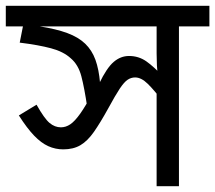

<svg xmlns="http://www.w3.org/2000/svg" viewBox="-30 -642 742 662"><path d="M692 -622V-551H587V0H510V-353L533 -290Q502 -331 479.5 -353Q457 -375 436 -375Q422 -375 410 -367Q398 -359 383 -336.5Q368 -314 343 -268Q316 -219 294 -187.5Q272 -156 247.5 -141.5Q223 -127 188 -127Q161 -127 136.5 -138Q112 -149 87.5 -174.5Q63 -200 35 -244L96 -281Q123 -233 141 -218Q159 -203 180 -203Q197 -203 212.5 -213.5Q228 -224 246.5 -250Q265 -276 289 -321L312 -354Q338 -408 362 -428.5Q386 -449 415 -449Q448 -449 474.5 -430.5Q501 -412 536 -374L516 -373Q512 -396 511 -416.5Q510 -437 510 -458V-551H-10V-622ZM271 -271Q261 -339 250.5 -379Q240 -419 214 -441Q189 -464 146 -475.5Q103 -487 38 -495L53 -571L107 -551Q164 -542 202 -528Q240 -514 263.5 -491.5Q287 -469 299 -436Q311 -403 315 -356Z"/></svg>

Font: lbangla05
Style: Book
Weight: 400
Designer: Jelle Bosma - Monotype Design Team
Foundry: Monotype Imaging Inc.
Version: Version 2.003